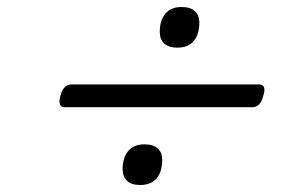

<svg xmlns="http://www.w3.org/2000/svg" viewBox="-20 -711 803 548"><path d="M165 -405Q154 -405 151 -413.5Q148 -422 153 -440Q162 -470 184 -470H720Q730 -470 733.5 -462Q737 -454 731 -436Q723 -405 700 -405ZM380 -183Q355 -183 342.5 -195Q330 -207 330 -228Q330 -261 346 -280Q362 -299 392 -299Q418 -299 430.5 -287Q443 -275 443 -255Q443 -221 427 -202Q411 -183 380 -183ZM486 -575Q461 -575 448.5 -587Q436 -599 436 -620Q436 -653 452 -672Q468 -691 498 -691Q524 -691 536.5 -679Q549 -667 549 -647Q549 -613 533 -594Q517 -575 486 -575Z"/></svg>

Font: Playwrite RO Light
Style: Regular
Weight: 300
Version: Version 1.002